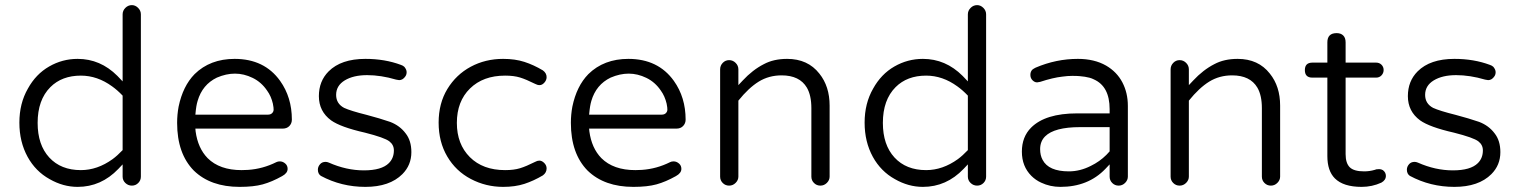

<svg xmlns="http://www.w3.org/2000/svg" viewBox="-20 -729 5932 750"><path d="M283.2 1Q375 1 442.4 -69.3L459 -86.9V-39.1Q459 -24.4 469.7 -14.2Q480.5 -3.9 495.1 -3.9Q509.8 -3.9 520 -14.2Q530.3 -24.4 530.3 -39.1V-672.9Q530.3 -687.5 519.5 -698.2Q508.8 -709 495.1 -709Q480.5 -709 469.7 -698.2Q459 -687.5 459 -672.9V-411.1Q440.4 -430.7 438.5 -432.6Q372.1 -499 283.2 -499Q223.6 -499 171.9 -469.2Q120.1 -439.5 88.9 -382.8Q55.7 -325.2 55.7 -250Q55.7 -174.8 87.9 -116.2Q119.1 -59.6 173.8 -29.3Q226.6 1 283.2 1ZM295.9 -64.5Q217.8 -64.5 172.4 -113.8Q127 -163.1 127 -249Q127 -338.9 176.8 -388.7Q221.7 -433.6 295.9 -433.6Q360.4 -433.6 418 -391.6Q438.5 -377 459 -355.5V-142.6Q438.5 -121.1 419.9 -107.4Q360.4 -64.5 295.9 -64.5Z M1103.5 -69.3Q1103.5 -82 1094.7 -89.8Q1085 -98.6 1073.2 -98.6Q1065.4 -98.6 1059.6 -95.7Q1006.8 -69.3 949.2 -65.4Q937.5 -64.5 923.8 -64.5Q837.9 -64.5 791 -111.3Q752.9 -150.4 744.1 -215.8L743.2 -226.6H1084Q1100.6 -226.6 1110.4 -236.8Q1120.1 -247.1 1120.1 -261.7Q1120.1 -348.6 1074.2 -413.1Q1012.7 -499 896.5 -499Q800.8 -499 740.2 -439.5Q694.3 -392.6 677.7 -312.5Q671.9 -281.2 671.9 -249Q671.9 -128.9 737.3 -62.5Q802.7 1 916 1Q970.7 1 1006.3 -8.8Q1042 -18.6 1082 -41Q1103.5 -52.7 1103.5 -69.3ZM1045.9 -324.2Q1047.9 -315.4 1048.3 -309.6Q1048.8 -303.7 1048.8 -300.8Q1048.8 -293 1043 -287.1Q1037.1 -281.2 1027.3 -281.2H743.2Q745.1 -302.7 747.1 -314Q749 -325.2 752 -335Q770.5 -398.4 827.1 -425.8Q827.1 -425.8 827.1 -425.8Q863.3 -441.4 897.9 -441.4Q932.6 -441.4 966.8 -424.8Q1001 -408.2 1023.4 -375Q1039.1 -353.5 1045.9 -324.2Z M1559.6 -467.8Q1554.7 -472.7 1545.9 -475.6Q1483.4 -499 1407.2 -499Q1312.5 -499 1263.7 -450.2Q1225.6 -412.1 1225.6 -353.5Q1225.6 -293.9 1273.4 -258.8Q1310.5 -232.4 1405.3 -210.9Q1405.3 -210.9 1405.3 -210.9Q1482.4 -191.4 1501 -176.8Q1518.6 -163.1 1518.6 -141.6Q1518.6 -111.3 1499 -91.8Q1470.7 -63.5 1401.4 -63.5Q1333 -63.5 1264.6 -93.8Q1257.8 -96.7 1252 -96.7Q1238.3 -96.7 1230.5 -87.9Q1221.7 -78.1 1221.7 -66.4Q1221.7 -49.8 1233.4 -42Q1313.5 1 1407.2 1Q1502 1 1551.8 -48.8Q1586.9 -84 1586.9 -134.8Q1586.9 -179.7 1564.5 -208Q1542 -238.3 1503.9 -252.9Q1463.9 -266.6 1412.1 -280.3Q1349.6 -295.9 1324.2 -307.6Q1293 -324.2 1293 -358.4Q1293 -394.5 1326.7 -415Q1360.4 -435.5 1414.1 -435.5Q1467.8 -435.5 1527.3 -418L1539.1 -416Q1553.7 -416 1563.5 -430.7Q1568.4 -437.5 1568.4 -447.3Q1568.4 -457 1559.6 -467.8Z M1945.3 1Q1992.2 1 2028.3 -10.7Q2064.5 -22.5 2100.6 -43.9Q2115.2 -54.7 2115.2 -71.3Q2115.2 -83 2106 -92.3Q2096.7 -101.6 2086.9 -101.6Q2079.1 -101.6 2070.3 -96.7Q2035.2 -79.1 2011.2 -71.8Q1987.3 -64.5 1953.1 -64.5Q1866.2 -64.5 1815.4 -115.2Q1764.6 -166 1764.6 -249Q1764.6 -333 1815.9 -383.3Q1867.2 -433.6 1953.1 -433.6Q1987.3 -433.6 2011.2 -426.3Q2035.2 -418.9 2070.3 -401.4Q2079.1 -396.5 2087.9 -396.5Q2097.7 -396.5 2106.4 -406.2Q2115.2 -416 2115.2 -427.7Q2115.2 -443.4 2100.6 -454.1Q2064.5 -475.6 2028.3 -487.3Q1992.2 -499 1945.3 -499Q1876 -499 1818.8 -468.3Q1761.7 -437.5 1727.5 -381.3Q1693.4 -325.2 1693.4 -250Q1693.4 -174.8 1727.1 -117.7Q1760.7 -60.5 1819.3 -29.8Q1877.9 1 1945.3 1Z M2641.6 -69.3Q2641.6 -82 2632.8 -89.8Q2623 -98.6 2611.3 -98.6Q2603.5 -98.6 2597.7 -95.7Q2544.9 -69.3 2487.3 -65.4Q2475.6 -64.5 2461.9 -64.5Q2376 -64.5 2329.1 -111.3Q2291 -150.4 2282.2 -215.8L2281.2 -226.6H2622.1Q2638.7 -226.6 2648.4 -236.8Q2658.2 -247.1 2658.2 -261.7Q2658.2 -348.6 2612.3 -413.1Q2550.8 -499 2434.6 -499Q2338.9 -499 2278.3 -439.5Q2232.4 -392.6 2215.8 -312.5Q2210 -281.2 2210 -249Q2210 -128.9 2275.4 -62.5Q2340.8 1 2454.1 1Q2508.8 1 2544.4 -8.8Q2580.1 -18.6 2620.1 -41Q2641.6 -52.7 2641.6 -69.3ZM2584 -324.2Q2585.9 -315.4 2586.4 -309.6Q2586.9 -303.7 2586.9 -300.8Q2586.9 -293 2581.1 -287.1Q2575.2 -281.2 2565.4 -281.2H2281.2Q2283.2 -302.7 2285.2 -314Q2287.1 -325.2 2290 -335Q2308.6 -398.4 2365.2 -425.8Q2365.2 -425.8 2365.2 -425.8Q2401.4 -441.4 2436 -441.4Q2470.7 -441.4 2504.9 -424.8Q2539.1 -408.2 2561.5 -375Q2577.1 -353.5 2584 -324.2Z M2864.3 -39.1V-335.9Q2904.3 -385.7 2943.8 -410.2Q2983.4 -434.6 3033.2 -434.6Q3103.5 -434.6 3131.8 -386.7Q3149.4 -356.4 3149.4 -306.6V-39.1Q3149.4 -24.4 3159.7 -14.2Q3169.9 -3.9 3184.6 -3.9Q3199.2 -3.9 3210 -14.6Q3220.7 -25.4 3220.7 -39.1V-316.4Q3220.7 -391.6 3180.7 -441.4Q3135.7 -499 3054.7 -499Q3002 -499 2963.9 -478.5Q2919.9 -456.1 2880.9 -414.1L2864.3 -396.5V-458Q2864.3 -472.7 2853.5 -483.4Q2842.8 -494.1 2828.1 -494.1Q2813.5 -494.1 2803.2 -483.4Q2793 -472.7 2793 -458V-39.1Q2793 -24.4 2803.2 -14.2Q2813.5 -3.9 2828.1 -3.9Q2842.8 -3.9 2853.5 -14.6Q2864.3 -25.4 2864.3 -39.1Z M3585 1Q3676.8 1 3744.1 -69.3L3760.7 -86.9V-39.1Q3760.7 -24.4 3771.5 -14.2Q3782.2 -3.9 3796.9 -3.9Q3811.5 -3.9 3821.8 -14.2Q3832 -24.4 3832 -39.1V-672.9Q3832 -687.5 3821.3 -698.2Q3810.5 -709 3796.9 -709Q3782.2 -709 3771.5 -698.2Q3760.7 -687.5 3760.7 -672.9V-411.1Q3742.2 -430.7 3740.2 -432.6Q3673.8 -499 3585 -499Q3525.4 -499 3473.6 -469.2Q3421.9 -439.5 3390.6 -382.8Q3357.4 -325.2 3357.4 -250Q3357.4 -174.8 3389.6 -116.2Q3420.9 -59.6 3475.6 -29.3Q3528.3 1 3585 1ZM3597.7 -64.5Q3519.5 -64.5 3474.1 -113.8Q3428.7 -163.1 3428.7 -249Q3428.7 -338.9 3478.5 -388.7Q3523.4 -433.6 3597.7 -433.6Q3662.1 -433.6 3719.7 -391.6Q3740.2 -377 3760.7 -355.5V-142.6Q3740.2 -121.1 3721.7 -107.4Q3662.1 -64.5 3597.7 -64.5Z M4314.5 -86.9V-39.1Q4314.5 -24.4 4324.7 -14.2Q4335 -3.9 4349.6 -3.9Q4364.3 -3.9 4375 -14.6Q4385.7 -25.4 4385.7 -39.1V-315.4Q4385.7 -366.2 4364.3 -407.2Q4342.8 -448.2 4300.8 -472.7Q4254.9 -499 4190.4 -499Q4105.5 -499 4025.4 -464.8Q4017.6 -460.9 4012.7 -457Q4004.9 -449.2 4004.9 -436.5Q4004.9 -423.8 4013.2 -415.5Q4021.5 -407.2 4031.2 -407.2L4043 -409.2Q4093.8 -425.8 4129.9 -429.7Q4150.4 -432.6 4168.5 -432.6Q4186.5 -432.6 4197.3 -431.6Q4208 -430.7 4217.8 -429.2Q4227.5 -427.7 4236.3 -425.3Q4245.1 -422.9 4252.9 -418.9Q4314.5 -391.6 4314.5 -302.7V-286.1H4187.5Q4063.5 -286.1 4007.8 -230.5Q3971.7 -194.3 3971.7 -136.7Q3971.7 -79.1 4008.8 -42Q4025.4 -25.4 4046.9 -15.6Q4082 1 4122.1 1Q4230.5 1 4297.9 -69.3ZM4155.3 -59.6Q4076.2 -59.6 4052.7 -104.5Q4043 -122.1 4043 -146.5Q4043 -176.8 4062.5 -196.3Q4098.6 -232.4 4199.2 -232.4H4314.5V-137.7Q4306.6 -129.9 4301.8 -124Q4275.4 -97.7 4241.2 -81.1Q4199.2 -59.6 4155.3 -59.6Z M4624 -39.1V-335.9Q4664.1 -385.7 4703.6 -410.2Q4743.2 -434.6 4793 -434.6Q4863.3 -434.6 4891.6 -386.7Q4909.2 -356.4 4909.2 -306.6V-39.1Q4909.2 -24.4 4919.4 -14.2Q4929.7 -3.9 4944.3 -3.9Q4959 -3.9 4969.7 -14.6Q4980.5 -25.4 4980.5 -39.1V-316.4Q4980.5 -391.6 4940.4 -441.4Q4895.5 -499 4814.5 -499Q4761.7 -499 4723.6 -478.5Q4679.7 -456.1 4640.6 -414.1L4624 -396.5V-458Q4624 -472.7 4613.3 -483.4Q4602.5 -494.1 4587.9 -494.1Q4573.2 -494.1 4563 -483.4Q4552.7 -472.7 4552.7 -458V-39.1Q4552.7 -24.4 4563 -14.2Q4573.2 -3.9 4587.9 -3.9Q4602.5 -3.9 4613.3 -14.6Q4624 -25.4 4624 -39.1Z M5106.4 -425.8H5165V-119.1Q5165 -61.5 5194.3 -32.2Q5227.5 1 5298.8 1Q5339.8 1 5376 -15.6Q5393.6 -25.4 5393.6 -42Q5393.6 -55.7 5381.8 -64.5Q5375 -68.4 5367.2 -68.4Q5362.3 -68.4 5354.5 -67.4Q5352.5 -65.4 5349.6 -65.4Q5330.1 -59.6 5308.6 -59.6Q5268.6 -59.6 5252.4 -75.7Q5236.3 -91.8 5236.3 -127V-425.8H5355.5Q5368.2 -425.8 5376.5 -434.6Q5384.8 -443.4 5384.8 -455.6Q5384.8 -467.8 5376.5 -476.1Q5368.2 -484.4 5355.5 -484.4H5236.3V-563.5Q5236.3 -581.1 5227.1 -590.3Q5217.8 -599.6 5201.2 -599.6Q5165 -599.6 5165 -563.5V-484.4H5106.4Q5077.1 -484.4 5077.1 -455.1Q5077.1 -425.8 5106.4 -425.8Z M5813.5 -467.8Q5808.6 -472.7 5799.8 -475.6Q5737.3 -499 5661.1 -499Q5566.4 -499 5517.6 -450.2Q5479.5 -412.1 5479.5 -353.5Q5479.5 -293.9 5527.3 -258.8Q5564.5 -232.4 5659.2 -210.9Q5659.2 -210.9 5659.2 -210.9Q5736.3 -191.4 5754.9 -176.8Q5772.5 -163.1 5772.5 -141.6Q5772.5 -111.3 5752.9 -91.8Q5724.6 -63.5 5655.3 -63.5Q5586.9 -63.5 5518.6 -93.8Q5511.7 -96.7 5505.9 -96.7Q5492.2 -96.7 5484.4 -87.9Q5475.6 -78.1 5475.6 -66.4Q5475.6 -49.8 5487.3 -42Q5567.4 1 5661.1 1Q5755.9 1 5805.7 -48.8Q5840.8 -84 5840.8 -134.8Q5840.8 -179.7 5818.4 -208Q5795.9 -238.3 5757.8 -252.9Q5717.8 -266.6 5666 -280.3Q5603.5 -295.9 5578.1 -307.6Q5546.9 -324.2 5546.9 -358.4Q5546.9 -394.5 5580.6 -415Q5614.3 -435.5 5668 -435.5Q5721.7 -435.5 5781.2 -418L5793 -416Q5807.6 -416 5817.4 -430.7Q5822.3 -437.5 5822.3 -447.3Q5822.3 -457 5813.5 -467.8Z"/></svg>

Font: FakePearl
Style: ExtraLight
Weight: 300
Version: Version 1.2